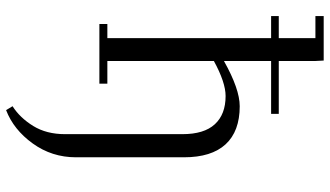

<svg xmlns="http://www.w3.org/2000/svg" viewBox="-244 -525 1072 624"><g transform="rotate(90 292.0 -213.0)"><path d="M32.2 -558.1V-583H104V-702.1H32.2V-729H176.8L178.2 -702.1V-583H350.1V-558.1H178.2V-404.8Q269.5 -456.1 325.2 -456.1Q406.7 -456.1 449 -410.2Q491.2 -364.3 491.2 -274.9V76.2Q491.2 154.3 446.3 216.6Q401.4 278.8 337.9 303.2L325.2 282.2Q362.8 258.3 389.4 215.1Q416 171.9 416 111.8V-270Q416 -340.3 383.8 -375.2Q351.6 -410.2 292 -410.2Q248 -410.2 178.2 -372.1V-25.9H252V0H58.1V-25.9H104V-558.1Z"/></g></svg>

Font: Dehuti
Style: Book
Weight: 400
Version: Version 1.2